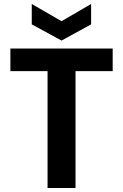

<svg xmlns="http://www.w3.org/2000/svg" viewBox="-20 -941 617 961"><path d="M218 -585V0H358V-585H544V-698H32V-585ZM139 -819 288 -738 436 -819V-921L288 -835L139 -921Z"/></svg>

Font: Poppins SemiBold
Style: Regular
Weight: 600
Designer: Ninad Kale (Devanagari), Jonny Pinhorn (Latin)
Foundry: Indian Type Foundry
Version: 4.004